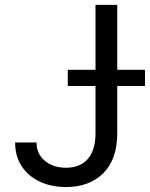

<svg xmlns="http://www.w3.org/2000/svg" viewBox="-20 -747 607 777"><path d="M366.5 -727.3H454.5V-207.4Q454.5 -102.6 398.3 -46.3Q342 9.9 247.2 9.9Q187.5 9.9 141 -11.9Q94.5 -33.7 67.8 -74.2Q41.2 -114.7 41.2 -170.5H127.8Q127.8 -124.3 161.6 -96.2Q195.3 -68.2 247.2 -68.2Q304.3 -68.2 335.4 -103.9Q366.5 -139.6 366.5 -207.4ZM254.3 -399.1V-464.5H566.8V-399.1Z"/></svg>

Font: Inter Alia
Style: Regular
Weight: 400
Designer: Rasmus Andersson (Latin, Greek, Cyrillic etc.) and Evan from Shavian.info (Shavian, old style figures)
Foundry: Shavian.info
Version: Version 0.001;git-37ab20767